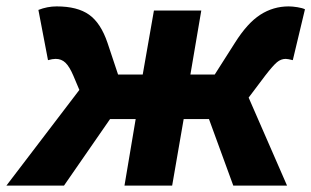

<svg xmlns="http://www.w3.org/2000/svg" viewBox="-74 -580 973 600"><path d="M174 -299 155 -344Q143 -372 130.5 -384Q118 -396 100 -396Q90 -396 76 -392L46 -549Q74 -560 103 -560Q168 -560 204.5 -534Q241 -508 262 -446L295 -347H372L407 -547H555L521 -347H597L660 -446Q699 -508 739.5 -534Q780 -560 828 -560Q840 -560 855.5 -557.5Q871 -555 879 -551L841 -392Q825 -396 819 -396Q804 -396 791.5 -385.5Q779 -375 755 -344L703 -275L823 0H655L579 -208H500L464 0H315L350 -208H270L126 0H-54Z"/></svg>

Font: Nebula Sans Bold
Style: Regular
Weight: 700
Italic angle: -9°
Designer: Paul D. Hunt for Adobe (as Source Sans)
Foundry: Nebula Entertainment & Broadcasting LLC
Version: Version 1.010